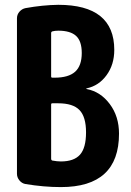

<svg xmlns="http://www.w3.org/2000/svg" viewBox="-20 -760 540 790"><path d="M230.5 -95.7Q284.2 -95.7 309.1 -123.5Q334 -151.4 334 -215.3Q334 -279.3 307.1 -307.1Q280.3 -335 219.7 -335H195.3Q190.4 -335 190.4 -330.1V-106.4Q190.4 -101.6 194.3 -99.6Q214.8 -95.7 230.5 -95.7ZM190.4 -624V-445.3Q190.4 -440.4 195.3 -440.4H205.1Q261.7 -440.4 289.1 -464.8Q316.4 -489.3 316.4 -542Q316.4 -590.8 293 -612.3Q269.5 -633.8 219.7 -633.8Q206.1 -633.8 195.3 -630.9Q190.4 -628.9 190.4 -624ZM336.9 -393.6Q393.6 -382.8 431.6 -332Q469.7 -281.2 469.7 -210Q469.7 9.8 230.5 9.8Q160.2 9.8 84 -2.9Q69.3 -5.9 59.6 -18.1Q49.8 -30.3 49.8 -44.9V-684.6Q49.8 -700.2 60.1 -711.9Q70.3 -723.6 85 -726.6Q155.3 -739.3 219.7 -740.2Q450.2 -740.2 450.2 -554.7Q450.2 -494.1 418.5 -450.7Q386.7 -407.2 336.9 -396.5Q335 -396.5 335 -395Q335 -393.6 336.9 -393.6Z"/></svg>

Font: Rounded-L Mgen+ 1mn bold
Style: Bold
Weight: 700
Designer: [Source Han Sans]
Ryoko NISHIZUKA  (kana & ideographs); Paul D. Hunt (Latin, Greek & Cyrillic); Wenlong ZHANG  (bopomofo
Version: Version 1.059.20150602